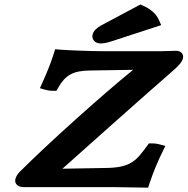

<svg xmlns="http://www.w3.org/2000/svg" viewBox="-20 -844 846 866"><path d="M613.3 -823.7 436.5 -729.5C416.7 -719 401.1 -703.8 397.5 -688C392.7 -667.4 407.2 -648 433.9 -648C450.7 -648 469.4 -652.7 496.1 -661.9L707.1 -730.7L695.8 -755.8C683.8 -782.4 659.8 -802.8 626.8 -817.7ZM648.1 2.5 655.7 -20.7C671.5 -68.2 693.3 -119.9 715.1 -164L725.8 -185.6L704.1 -191.7C697.1 -193.6 684.3 -197.2 667.5 -197.2H651.6L641.8 -183.9C597.1 -123.5 572.6 -88.1 461.3 -86.5L261.6 -83C319.2 -134.5 626.6 -409 763.2 -527.6C789.2 -551.1 801.3 -564.4 805.3 -581.8C810.2 -603.1 791.8 -615 775 -615C761.2 -615 730.6 -613 701.1 -613H448.7C396.5 -613 288.1 -617 253.1 -619.9L228.6 -621.9L220.9 -597C206.6 -551.6 185.4 -502.5 169.3 -466.9L159.9 -446.2L180.4 -440.2C190.7 -437.2 202.2 -434.6 216.3 -434.6H234.6L243.9 -450.7C274.7 -504.2 309.3 -525.1 384.5 -526L580.5 -529.1C439.4 -414.6 196 -196.1 69.9 -69.9C59.3 -59.7 51.9 -47.1 49.3 -36C43.8 -12.1 65.5 0 85 0H489.9C520.1 0 625 2 625 2Z"/></svg>

Font: Linux Libertine Mono O 
Style: Mono Bold Oblique
Weight: 400
Italic angle: -13°
Designer: Philipp H. Poll
Foundry: Philipp H. Poll
Version: Version 5.1.7